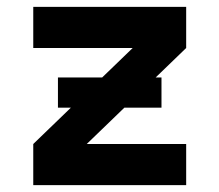

<svg xmlns="http://www.w3.org/2000/svg" viewBox="-20 -540 640 560"><path d="M77 0V-120L367 -400H77V-520H523V-400L233 -120H523V0ZM149 -226V-314H451V-226Z"/></svg>

Font: Iosevka Heavy Extended
Style: Regular
Weight: 900
Width: 7
Monospace: yes
Designer: Belleve Invis
Foundry: Belleve Invis
Version: Version 32.5.0; ttfautohint (v1.8.4)